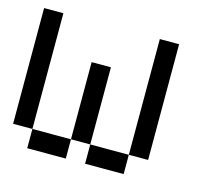

<svg xmlns="http://www.w3.org/2000/svg" viewBox="-73 -520 645 601"><g transform="rotate(15 250.0 -219.0)"><path d="M375 -437.5H437.5V-62.5H375ZM250 -62.5H375V0H250ZM187.5 -312.5H250V-62.5H187.5ZM62.5 -62.5H187.5V0H62.5ZM0 -437.5H62.5V-62.5H0Z"/></g></svg>

Font: Pixel Operator Mono
Style: Regular
Weight: 400
Monospace: yes
Designer: Jayvee Enaguas (HarvettFox96)
Version: 2016.04.25